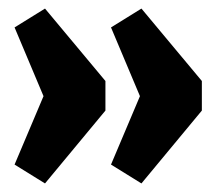

<svg xmlns="http://www.w3.org/2000/svg" viewBox="-20 -545 518 448"><path d="M310 -117 239 -161 327 -369V-272L239 -481L310 -525L451 -356V-287ZM85 -117 14 -161 102 -369V-272L14 -481L85 -525L226 -356V-287Z"/></svg>

Font: Pathway Extreme Condensed ExtraBold
Style: Regular
Weight: 800
Width: 3
Version: Version 1.001;gftools[0.9.26]